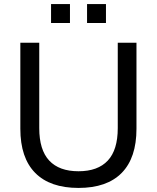

<svg xmlns="http://www.w3.org/2000/svg" viewBox="-20 -915 771 944"><path d="M366 9Q226 9 153 -65Q80 -139 80 -282V-705H173V-285Q173 -178 222 -125.5Q271 -73 366 -73Q461 -73 510 -125.5Q559 -178 559 -285V-705H651V-282Q651 -139 578.5 -65Q506 9 366 9ZM408 -802V-895H501V-802ZM231 -802V-895H324V-802Z"/></svg>

Font: Nunito Sans 12pt Medium
Style: Regular
Weight: 500
Designer: Vernon Adams
Foundry: Vernon Adams
Version: Version 3.101;gftools[0.9.27]